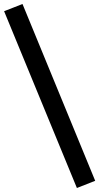

<svg xmlns="http://www.w3.org/2000/svg" viewBox="-20 -825 496 960"><path d="M364.5 115 0.5 -769 92.5 -805 456 79Z"/></svg>

Font: Geologica
Style: Regular
Weight: 400
Designer: Sindre Bremnes, Frode Helland
Foundry: Monokrom Skriftforlag AS
Version: Version 1.010; ttfautohint (v1.8.4.7-5d5b);gftools[0.9.28]